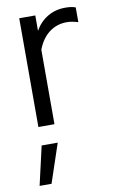

<svg xmlns="http://www.w3.org/2000/svg" viewBox="-88 -559 522 871"><g transform="rotate(-10 173.0 -124.0)"><path d="M63 0V-501H137V-430Q159 -469 195 -490.5Q231 -512 277 -512Q291 -512 302 -510.5Q313 -509 324 -505V-437Q311 -441 298 -443.5Q285 -446 272 -446Q226 -446 191 -419.5Q156 -393 137 -343V0ZM63 85H137L77 264H22Z"/></g></svg>

Font: Red Hat Display
Style: Regular
Weight: 400
Designer: Pentagram / MCKL
Foundry: Pentagram / MCKL
Version: Version 1.003; Red Hat Display